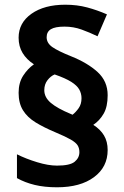

<svg xmlns="http://www.w3.org/2000/svg" viewBox="-20 -785 526 815"><path d="M59 -391Q59 -434 78.5 -464Q98 -494 124 -512Q93 -532 76 -560Q59 -588 59 -625Q59 -688 113.5 -726.5Q168 -765 257 -765Q307 -765 350 -753.5Q393 -742 434 -724L394 -631Q361 -647 326.5 -659.5Q292 -672 254 -672Q214 -672 196 -661Q178 -650 178 -627Q178 -602 202.5 -585Q227 -568 282 -546Q352 -518 394.5 -479Q437 -440 437 -381Q437 -332 420 -302.5Q403 -273 376 -255Q406 -236 421.5 -210Q437 -184 437 -148Q437 -76 379 -33Q321 10 222 10Q169 10 127.5 0Q86 -10 52 -29V-130Q90 -111 137.5 -96.5Q185 -82 222 -82Q277 -82 297 -98.5Q317 -115 317 -139Q317 -156 309.5 -168Q302 -180 280.5 -192.5Q259 -205 216 -223Q166 -244 131 -265.5Q96 -287 77.5 -317Q59 -347 59 -391ZM168 -402Q168 -372 195.5 -348.5Q223 -325 281 -301L288 -298Q302 -309 314 -326Q326 -343 326 -368Q326 -388 316.5 -405Q307 -422 282.5 -437.5Q258 -453 212 -469Q195 -462 181.5 -444.5Q168 -427 168 -402Z"/></svg>

Font: Noto Sans Sundanese
Style: Regular
Weight: 400
Designer: Monotype Design Team (Regular), Sérgio L. Martins (other weights)
Foundry: Monotype Imaging Inc.
Version: Version 2.003